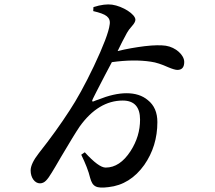

<svg xmlns="http://www.w3.org/2000/svg" viewBox="-20 -804 970 865"><path d="M469 39C534 32 588 -2 630 -61C669 -117 689 -181 689 -254C689 -297 675 -330 646 -353C621 -374 589 -384 550 -384C512 -384 469 -374 422 -355C415 -353 411 -351 408 -350C395 -343 392 -347 399 -360C402 -365 407 -375 414 -390C443 -447 467 -492 484 -524C549 -533 608 -534 660 -526C683 -523 709 -514 738 -501C757 -493 771 -489 779 -489C800 -489 810 -501 810 -525C810 -556 772 -591 727 -598C706 -601 674 -601 632 -596C592 -591 551 -584 510 -574C523 -601 537 -629 552 -656C557 -665 564 -675 575 -687C585 -698 590 -708 590 -715C590 -740 533 -776 485 -783C463 -786 435 -783 401 -772L400 -754C430 -747 450 -740 461 -731C472 -722 477 -710 474 -693C470 -660 446 -597 403 -506C362 -420 325 -354 294 -307C254 -245 208 -181 155 -114C130 -82 118 -56 118 -36C118 -3 137 22 160 22C170 22 179 18 187 10C194 3 203 -9 213 -26C221 -39 235 -62 255 -97C294 -163 322 -209 339 -234C395 -312 460 -351 533 -351C585 -351 611 -322 611 -265C611 -215 597 -168 568 -123C536 -74 499 -49 456 -49C435 -49 404 -72 362 -118L346 -107C365 -68 379 -33 386 -3C397 37 413 46 469 39Z"/></svg>

Font: AllPunType SemiBold
Style: Regular
Weight: 600
Version: 1.0